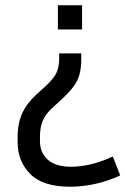

<svg xmlns="http://www.w3.org/2000/svg" viewBox="-20 -515 477 730"><path d="M200 -495H292V-403H200ZM250 119Q285 119 324 110Q363 101 409 80L437 152Q387 175 338.5 185Q290 195 247 195Q143 195 95 146.5Q47 98 47 26V8Q47 -47 65 -85.5Q83 -124 120 -157L154 -188Q186 -218 195.5 -240Q205 -262 205 -293V-312H289V-290Q289 -256 282 -231Q275 -206 258 -184Q241 -162 212 -135L178 -104Q154 -82 143 -57Q132 -32 132 4V22Q132 66 162 92.5Q192 119 250 119Z"/></svg>

Font: Inria Sans
Style: Regular
Weight: 400
Designer: Black Foundry Team
Foundry: Black Foundry
Version: Version 1.2; ttfautohint (v1.8.3)